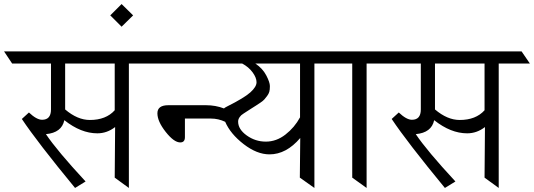

<svg xmlns="http://www.w3.org/2000/svg" viewBox="-78 -929 2639 949"><path d="M403 -270Q322 -270 240 -335Q227 -273 149 -266Q204 -184 345 -32L293 0Q106 -227 30 -341L65 -373Q103 -337 130 -337Q174 -337 174 -388V-615H-18L-58 -675H672L713 -615H559V0L489 -51L491 -301Q451 -270 403 -270ZM244 -615V-388Q305 -336 366 -336Q446 -336 489 -384V-615Z M467 -853 523 -909 580 -853 523 -797Z M1405 -615H1184Q1220 -591 1238 -556.5Q1256 -522 1256 -503.5Q1256 -485 1253 -475Q1250 -465 1242.5 -455Q1235 -445 1229 -438Q1223 -431 1209 -421.5Q1195 -412 1187 -407Q1179 -402 1161 -390.5Q1143 -379 1138.5 -376Q1134 -373 1125.5 -367.5Q1117 -362 1114.5 -359.5Q1112 -357 1108 -352Q1099 -341 1099 -328Q1099 -290 1141.5 -259.5Q1184 -229 1236 -229Q1288 -229 1333 -264Q1378 -299 1405 -349ZM1476 -615V0L1404 -51L1406 -247Q1337 -166 1254 -166Q1192 -166 1126.5 -216.5Q1061 -267 1035 -327Q1001 -343 965 -343H836V-251Q836 -225 813 -225Q782 -225 741 -277Q700 -329 700 -369Q700 -409 754 -409H940Q988 -409 1029 -393Q1033 -397 1043 -402Q1129 -445 1159.5 -472.5Q1190 -500 1190 -522.5Q1190 -545 1170.5 -571.5Q1151 -598 1119 -615H632L592 -675H1590L1630 -615Z M1734 -615V0L1663 -51V-615H1548L1512 -675H1848L1884 -615Z M2231 -270Q2150 -270 2068 -335Q2055 -273 1977 -266Q2032 -184 2173 -32L2121 0Q1934 -227 1858 -341L1893 -373Q1931 -337 1958 -337Q2002 -337 2002 -388V-615H1810L1770 -675H2500L2541 -615H2387V0L2317 -51L2319 -301Q2279 -270 2231 -270ZM2072 -615V-388Q2133 -336 2194 -336Q2274 -336 2317 -384V-615Z"/></svg>

Font: Halant
Style: Regular
Weight: 400
Designer: Hitesh Malaviya (Devanagari), Satya Rajpurohit (Latin)
Foundry: Indian Type Foundry
Version: Version 1.101;PS 1.0;hotconv 1.0.78;makeotf.lib2.5.61930; tt